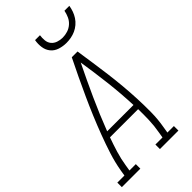

<svg xmlns="http://www.w3.org/2000/svg" viewBox="-322 -1032 1109 1109"><g transform="rotate(-45 233.0 -477.5)"><path d="M-34 0V-37H24L30 -74Q40 -131 58 -187Q76 -243 97 -298.5Q118 -354 141 -409Q164 -464 189 -518.5Q214 -573 239.5 -627Q265 -681 292 -735H339Q347 -681 355 -627Q363 -573 370 -518.5Q377 -464 382 -409Q387 -354 389.5 -298.5Q392 -243 391.5 -186.5Q391 -130 381 -74L375 -37H428V0H277V-37H335L341 -74Q349 -118 350.5 -163Q352 -208 351 -252H121Q105 -208 91.5 -163.5Q78 -119 71 -74L65 -37H117V0ZM134 -288H349Q345 -387 333.5 -484Q322 -581 307 -677Q260 -581 216 -484Q172 -387 134 -288ZM329 -815Q301 -815 274.5 -823.5Q248 -832 231.5 -852Q215 -872 211 -899.5Q207 -927 212 -955H252Q249 -935 251 -914.5Q253 -894 265 -879.5Q277 -865 296 -858.5Q315 -852 335 -852Q356 -852 376.5 -858.5Q397 -865 413.5 -879.5Q430 -894 439 -914Q448 -934 452 -955H492Q489 -936 482.5 -917.5Q476 -899 465 -882Q454 -865 438 -851.5Q422 -838 404 -830Q386 -822 367 -818.5Q348 -815 329 -815Z"/></g></svg>

Font: Iosevka Curly Slab XLtObl
Style: Regular
Weight: 200
Italic angle: -9°
Monospace: yes
Designer: Belleve Invis
Foundry: Belleve Invis
Version: Version 11.1.0; ttfautohint (v1.8.3)